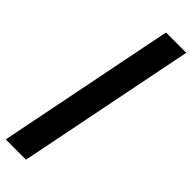

<svg xmlns="http://www.w3.org/2000/svg" viewBox="-320 -750 951 951"><g transform="rotate(45 155.5 -274.0)"><path d="M-9 194 178 -742H320L133 194Z"/></g></svg>

Font: Montserrat
Style: Bold Italic
Weight: 700
Italic angle: -11.3°
Designer: Julieta Ulanovsky
Foundry: Julieta Ulanovsky
Version: Version 9.000; ttfautohint (v1.8.4.7-5d5b)